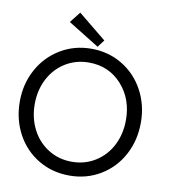

<svg xmlns="http://www.w3.org/2000/svg" viewBox="-93 -929 905 1020"><g transform="rotate(10 360.0 -419.0)"><path d="M379 -688 211 -792 257 -850.5 408.5 -727ZM22.5 -330.5Q22.5 -425.5 65.2 -503.8Q108 -582 183 -627Q258 -672 349.5 -672Q441.5 -672 516.2 -627Q591 -582 633.2 -503.8Q675.5 -425.5 675.5 -330.5Q675.5 -235 633.8 -156.8Q592 -78.5 517 -33.2Q442 12 349.5 12Q256 12 181 -33.2Q106 -78.5 64.2 -156.8Q22.5 -235 22.5 -330.5ZM595 -330.5Q595 -444.5 525.8 -521Q456.5 -597.5 349.5 -597.5Q279 -597.5 222.5 -562.5Q166 -527.5 134.5 -466.5Q103 -405.5 103 -330.5Q103 -255.5 134.5 -194.2Q166 -133 222.5 -97.8Q279 -62.5 349.5 -62.5Q420 -62.5 476.5 -98Q533 -133.5 564 -194.5Q595 -255.5 595 -330.5Z"/></g></svg>

Font: League Spartan
Style: Regular
Weight: 350
Foundry: The League of Moveable Type
Version: Version 2.002